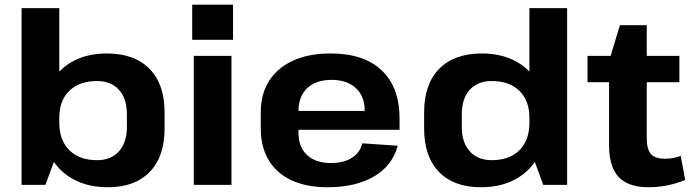

<svg xmlns="http://www.w3.org/2000/svg" viewBox="-20 -774 2899 804"><path d="M431.6 10.1Q350.3 10.1 289.4 -22.2Q228.4 -54.5 195.1 -113Q161.7 -171.6 161.2 -250.7V-292.2Q161.7 -371.3 194.8 -429.2Q227.9 -487 287.6 -518.5Q347.2 -550.1 427.4 -550.1Q542.8 -550.1 606 -485.9Q669.2 -421.7 669.2 -303.4V-236.6Q669.2 -118.3 607 -54.1Q544.9 10.1 431.6 10.1ZM70.4 -740H228.3V-157.6L170.3 0H70.4ZM386.3 -103.3Q444.8 -103.3 478.1 -140.2Q511.4 -177.2 511.4 -242V-295.4Q511.4 -361.3 478.1 -398Q444.8 -434.7 386.3 -434.7Q312.5 -434.7 270.4 -393.8Q228.3 -353 228.3 -280.8V-259.7Q228.3 -186.9 270.3 -145.1Q312.4 -103.3 386.3 -103.3Z M949.3 -540V0H791.4V-540ZM955.8 -754.4V-607.4H784.9V-754.4Z M1351.4 10.1Q1263.5 10.1 1200.9 -19Q1138.3 -48.1 1105.2 -103.3Q1072 -158.4 1072 -236.1V-303.9Q1072 -380.6 1107.2 -435.7Q1142.4 -490.9 1208 -520.5Q1273.6 -550.1 1364.1 -550.1Q1503.9 -550.1 1578.5 -479.3Q1653.2 -408.5 1653.2 -276.9V-230.5H1200.8V-309.4H1528.5L1507.2 -279.1V-311Q1507.2 -371 1470 -405.2Q1432.7 -439.5 1368.2 -439.5Q1303.3 -439.5 1266.5 -404.7Q1229.8 -370 1229.8 -308.5V-218.8Q1229.8 -158.3 1265.8 -124.8Q1301.8 -91.3 1365.3 -91.3Q1419.7 -91.3 1453.9 -113.3Q1488.1 -135.3 1497 -173.9L1645.6 -163.7Q1622.9 -80 1546 -35Q1469 10.1 1351.4 10.1Z M1993.6 10.1Q1880.3 10.1 1818.2 -54.1Q1756 -118.3 1756 -236.6V-303.4Q1756 -421.7 1819.2 -485.9Q1882.4 -550.1 1997.8 -550.1Q2078 -550.1 2137.6 -518.5Q2197.3 -487 2230.6 -429.2Q2264 -371.3 2264 -292.2V-250.7Q2264 -171.6 2230.4 -113Q2196.8 -54.5 2136.1 -22.2Q2075.4 10.1 1993.6 10.1ZM2038.9 -103.3Q2113.3 -103.3 2155.1 -145.1Q2196.9 -186.9 2196.9 -259.7V-280.8Q2196.9 -353 2154.8 -393.8Q2112.7 -434.7 2038.9 -434.7Q1980.4 -434.7 1947.1 -398Q1913.8 -361.3 1913.8 -295.4V-242Q1913.8 -177.2 1947.3 -140.2Q1980.9 -103.3 2038.9 -103.3ZM2196.9 -157.6V-740H2354.8V0H2254.9Z M2697 10.1Q2610.5 10.1 2570.5 -32.9Q2530.5 -75.9 2530.5 -166.4V-518.4L2575.8 -668.4H2688.3V-195.8Q2688.3 -148.4 2705.8 -128.8Q2723.3 -109.3 2765.7 -109.3Q2781.3 -109.3 2797.8 -112.1Q2814.4 -114.9 2830.5 -121.4L2849.2 -20.5Q2828.9 -11.8 2803.6 -4.7Q2778.2 2.5 2750.8 6.3Q2723.4 10.1 2697 10.1ZM2440.3 -540H2824.9V-429.8H2440.3Z"/></svg>

Font: Pathway Extreme 8pt Thin
Style: Regular
Weight: 100
Version: Version 1.001;gftools[0.9.26]